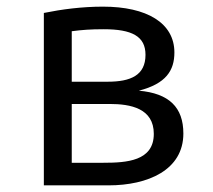

<svg xmlns="http://www.w3.org/2000/svg" viewBox="-20 -558 640 578"><path d="M398 -285C480 -306 505 -346 505 -400C505 -489 422 -538 290 -538C227 -538 166 -530 112 -519V0H307C425 0 532 -46 532 -156C532 -235 489 -277 398 -285ZM292 -470C377 -470 418 -449 418 -393C418 -331 373 -312 304 -312H196V-464C227 -468 252 -470 292 -470ZM291 -68H196V-245H310C373 -245 443 -232 443 -155C443 -73 361 -68 291 -68Z"/></svg>

Font: FiraMono Nerd Font
Style: Regular
Weight: 400
Designer: Carrois Corporate & Edenspiekermann AG
Foundry: Carrois Corporate GbR & Edenspiekermann AG
Version: Version 003.206;Nerd Fonts 3.3.0